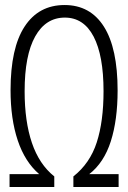

<svg xmlns="http://www.w3.org/2000/svg" viewBox="-20 -744 510 764"><path d="M18 0V-51H136Q79 -100 50.5 -185.5Q22 -271 22 -385Q22 -553 78 -638.5Q134 -724 237 -724Q339 -724 393.5 -638Q448 -552 448 -384Q448 -267 421 -182Q394 -97 335 -51H452V0H272V-42Q338 -94 365 -177.5Q392 -261 392 -381Q392 -523 352.5 -598.5Q313 -674 238 -674Q162 -674 120 -599Q78 -524 78 -381Q78 -261 107 -175.5Q136 -90 196 -42V0Z"/></svg>

Font: Noto Sans ExtraCondensed Light
Style: Regular
Weight: 300
Width: 2
Designer: Monotype Design Team
Foundry: Monotype Imaging Inc.
Version: Version 2.013; ttfautohint (v1.8.4.7-5d5b)